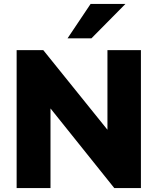

<svg xmlns="http://www.w3.org/2000/svg" viewBox="-20 -961 805 981"><path d="M65 0V-705H201L529 -298V-705H700V0H564L238 -407V0ZM325 -765 443 -941H621L447 -765Z"/></svg>

Font: Mulish Black
Style: Regular
Weight: 900
Designer: Vernon Adams
Foundry: Vernon Adams
Version: Version 3.603; ttfautohint (v1.8.3)